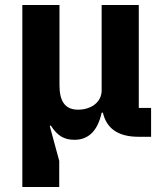

<svg xmlns="http://www.w3.org/2000/svg" viewBox="-20 -545 656 765"><path d="M216 200V96L178 -44H183C209 -4 235 12 277 12C331 12 369 -22 385 -96H390C404 -36 447 0 532 0H582V-115H533V-525H385V-185C385 -137 342 -108 291 -108C238 -108 217 -143 217 -206V-525H69V200Z"/></svg>

Font: LVC Sans
Style: Bold
Weight: 700
Designer: Mike Abbink, Paul van der Laan, Pieter van Rosmalen
Foundry: Bold Monday
Version: Version 3.0